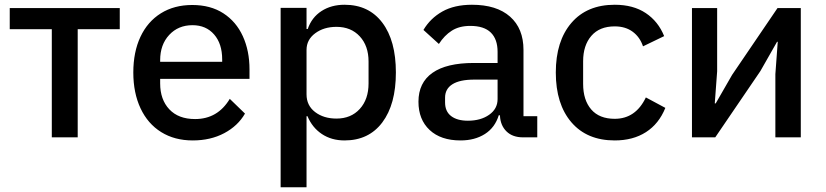

<svg xmlns="http://www.w3.org/2000/svg" viewBox="-20 -578 3475 808"><path d="M198 0V-455H21V-544H484V-455H307V0Z M541 -273Q541 -359 571 -423Q601 -487 657 -522Q713 -557 789 -557Q866 -557 920 -522Q974 -487 1002 -425.5Q1030 -364 1030 -286V-246H654V-227Q654 -159 692.5 -118Q731 -77 801 -77Q896 -77 947 -162L1011 -100Q981 -48 923.5 -17.5Q866 13 791 13Q715 13 658.5 -22Q602 -57 571.5 -122Q541 -187 541 -273ZM654 -318H915V-328Q915 -394 881 -433Q847 -472 790 -472Q730 -472 692 -431Q654 -390 654 -325Z M1161 210V-545H1270V-456H1275Q1292 -505 1333 -531.5Q1374 -558 1430 -558Q1532 -558 1589 -482.5Q1646 -407 1646 -273Q1646 -139 1589 -63Q1532 13 1430 13Q1375 13 1334.5 -14Q1294 -41 1274 -89H1270V210ZM1531 -227V-319Q1531 -385 1494 -425Q1457 -465 1396 -465Q1343 -465 1306.5 -438Q1270 -411 1270 -368V-181Q1270 -134 1306 -106.5Q1342 -79 1396 -79Q1457 -79 1494 -119.5Q1531 -160 1531 -227Z M1741 -150Q1741 -230 1800 -271.5Q1859 -313 1974 -313H2074V-360Q2074 -413 2045.5 -441Q2017 -469 1959 -469Q1913 -469 1881.5 -449Q1850 -429 1827 -393L1762 -452Q1791 -501 1841.5 -529.5Q1892 -558 1966 -558Q2070 -558 2126.5 -508Q2183 -458 2183 -368V-89H2241V0H2181Q2137 0 2111.5 -25Q2086 -50 2084 -91V-93H2079Q2063 -41 2020.5 -14Q1978 13 1918 13Q1835 13 1788 -31Q1741 -75 1741 -150ZM2074 -161V-243H1976Q1915 -243 1884 -223.5Q1853 -204 1853 -167V-147Q1853 -109 1878.5 -89.5Q1904 -70 1949 -70Q2003 -70 2038.5 -95Q2074 -120 2074 -161Z M2319 -273Q2319 -405 2384.5 -481.5Q2450 -558 2567 -558Q2645 -558 2697.5 -523Q2750 -488 2775 -426L2686 -383Q2673 -422 2642.5 -444.5Q2612 -467 2567 -467Q2503 -467 2468.5 -427Q2434 -387 2434 -320V-225Q2434 -157 2468 -117.5Q2502 -78 2567 -78Q2655 -78 2698 -168L2780 -124Q2753 -57 2698.5 -22Q2644 13 2567 13Q2450 13 2384.5 -63.5Q2319 -140 2319 -273Z M2892 0V-544H2998V-278L2988 -143H2992L3061 -263L3252 -544H3350V0H3243V-266L3253 -402H3250L3180 -279L2990 0Z"/></svg>

Font: IBM Plex Sans JP Medm
Style: Regular
Weight: 500
Designer: Mike Abbink; Paul van der Laan; Pieter van Rosmalen; Wujin Sim; Yejin Wi; Jinhee Kim; Boomi Park; Yona Kim; Kichan Ma
Foundry: Sandoll Inc.
Version: Version 1.002